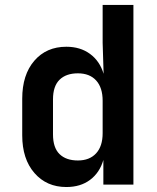

<svg xmlns="http://www.w3.org/2000/svg" viewBox="-20 -750 639 780"><path d="M249.5 9.8Q169.4 9.8 119.9 -47.1Q70.3 -104 70.3 -200.2V-349.1Q70.3 -446.3 119.4 -503.2Q168.5 -560.1 249.5 -560.1Q306.2 -560.1 345.7 -531Q385.3 -502 400.9 -450.2L397 -576.2V-730H522V0H399.9V-100.1Q384.8 -48.3 345.9 -19.3Q307.1 9.8 249.5 9.8ZM296.4 -98.1Q343.8 -98.1 370.4 -127Q397 -155.8 397 -209V-340.8Q397 -394 370.6 -423.1Q344.2 -452.1 296.4 -452.1Q248.5 -452.1 221.9 -426Q195.3 -399.9 195.3 -346.2V-204.1Q195.3 -149.9 221.9 -124Q248.5 -98.1 296.4 -98.1Z"/></svg>

Font: UDEV Gothic 35
Style: Bold
Weight: 700
Version: v2.1.0; ttfautohint (v1.8.4.7-5d5b-dirty) -l 6 -r 45 -G 200 